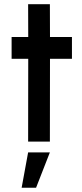

<svg xmlns="http://www.w3.org/2000/svg" viewBox="-20 -677 394 918"><path d="M324 -396H219L218.5 0H114.5L115 -396H35.5V-500H115L114.5 -657H218.5L219 -500H324ZM83.5 220.5 114.5 51.5H218.5L152.5 220.5Z"/></svg>

Font: Urbanist SemiBold
Style: Regular
Weight: 600
Designer: Corey Hu
Foundry: Corey Hu
Version: Version 1.321; ttfautohint (v1.8.4.7-5d5b)